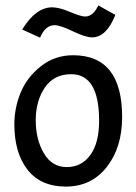

<svg xmlns="http://www.w3.org/2000/svg" viewBox="-20 -682 502 709"><path d="M250 -478Q431 -478 431 -250Q431 -137 374 -65Q317 7 223.5 7Q130 7 81.5 -55.5Q33 -118 33 -223Q33 -283 56 -339.5Q79 -396 130.5 -437Q182 -478 250 -478ZM346 -236Q346 -408 243 -408Q179 -408 145.5 -358.5Q112 -309 112 -238Q112 -167 142 -116Q172 -65 226.5 -65Q281 -65 313.5 -109.5Q346 -154 346 -236ZM128 -543 62 -573Q112 -655 173 -655Q198 -655 238.5 -638Q279 -621 294 -621Q324 -621 343 -662L406 -627Q373 -544 320 -544Q296 -544 249 -566.5Q202 -589 182 -589Q147 -589 128 -543Z"/></svg>

Font: Fresca
Style: Regular
Weight: 400
Designer: Iván Moreno
Foundry: Fontstage
Version: Version 1.001